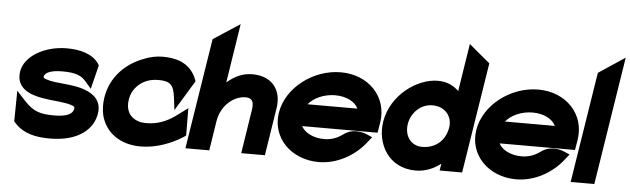

<svg xmlns="http://www.w3.org/2000/svg" viewBox="-45 -825 3261 994"><g transform="rotate(5 1585.5 -327.5)"><path d="M54 -322C40 -234 116 -205 183 -194C233 -185 295 -184 331 -172C349 -166 351 -163 350 -154C346 -127 316 -110 250 -110C173 -110 140 -122 92 -173L48 -221L46 -61L52 -55C100 0 169 11 237 11C385 11 461 -57 474 -139C485 -206 442 -240 394 -257C333 -281 244 -275 195 -292C177 -298 177 -300 178 -307C181 -325 210 -341 271 -341C342 -341 371 -328 395 -300L426 -264L457 -388L453 -395C419 -448 347 -462 285 -462C169 -462 67 -402 54 -322Z M500 -225C495 -192 496 -160 503 -131C525 -48 598 11 709 11C787 11 867 -19 926 -57L939 -66L938 -208L873 -160C833 -132 785 -112 729 -112C711 -112 694 -114 680 -120C642 -135 618 -170 627 -226C630 -242 635 -258 643 -272C667 -311 709 -340 770 -340C829 -340 851 -325 859 -257L867 -192L963 -350L959 -361C924 -449 842 -462 784 -462C750 -462 717 -455 686 -442C596 -409 517 -335 500 -225Z M941 0H1065L1089 -154C1096 -197 1116 -230 1141 -253C1162 -273 1194 -290 1229 -290C1262 -290 1273 -271 1267 -230L1231 0H1354L1393 -248C1408 -341 1358 -412 1253 -412C1201 -412 1159 -390 1122 -358L1170 -665L1032 -575Z M1407 -226C1386 -95 1490 11 1634 11C1729 11 1821 -40 1879 -116L1899 -141L1874 -152C1874 -152 1807 -186 1749 -143C1721 -122 1688 -110 1653 -110C1596 -110 1551 -133 1533 -167H1925L1934 -221C1955 -355 1854 -462 1709 -462C1565 -462 1428 -357 1407 -226ZM1551 -282C1578 -316 1632 -341 1690 -341C1748 -341 1794 -317 1810 -282Z M1949 -226C1931 -110 1997 11 2138 11C2188 11 2232 -8 2268 -36L2262 0H2379L2470 -575L2361 -666L2322 -418C2296 -444 2261 -462 2213 -462C2105 -462 1971 -366 1949 -226ZM2077 -226C2086 -282 2133 -333 2196 -333C2265 -333 2301 -281 2292 -226C2281 -159 2232 -114 2161 -114C2102 -114 2067 -164 2077 -226Z M2433 -226C2412 -95 2516 11 2660 11C2755 11 2847 -40 2905 -116L2925 -141L2900 -152C2900 -152 2833 -186 2775 -143C2747 -122 2714 -110 2679 -110C2622 -110 2577 -133 2559 -167H2951L2960 -221C2981 -355 2880 -462 2735 -462C2591 -462 2454 -357 2433 -226ZM2577 -282C2604 -316 2658 -341 2716 -341C2774 -341 2820 -317 2836 -282Z M2943 0H3066L3171 -666L3034 -575Z"/></g></svg>

Font: Charger Pro
Style: UltraNarObl
Weight: 900
Designer: Jasper
Foundry: Cannot Into Space Fonts
Version: Version 1.09